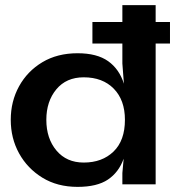

<svg xmlns="http://www.w3.org/2000/svg" viewBox="-20 -720 684 750"><path d="M283 10Q204 10 145.5 -26Q87 -62 54.5 -121Q22 -180 22 -252Q22 -324 54.5 -383Q87 -442 145.5 -477Q204 -512 283 -512Q359 -512 402.5 -481Q446 -450 464 -393L458 -472V-550H341V-634H458V-700H588V-634H644V-550H588V0H458V-44L463 -100Q444 -47 401.5 -18.5Q359 10 283 10ZM307 -85Q379 -85 423.5 -128Q468 -171 468 -252Q468 -329 424.5 -373.5Q381 -418 307 -418Q239 -418 200 -371Q161 -324 161 -252Q161 -179 200.5 -132Q240 -85 307 -85Z"/></svg>

Font: Panamera
Style: Bold
Weight: 700
Designer: Bastien Sozeau
Foundry: NBR — Bastien Sozeau
Version: Version 3.002; ttfautohint (v1.8.4.7-5d5b);gftools[0.9.33]